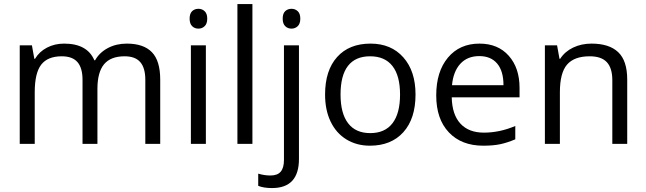

<svg xmlns="http://www.w3.org/2000/svg" viewBox="-20 -726 3260 969"><path d="M713.4 0V-323.2Q713.4 -382.8 688 -412.4Q662.6 -441.9 608.9 -441.9Q538.6 -441.9 505.1 -401.6Q471.7 -361.3 471.7 -277.3V0H396.5V-323.2Q396.5 -382.8 371.1 -412.4Q345.7 -441.9 291.5 -441.9Q220.7 -441.9 188 -399.7Q155.3 -357.4 155.3 -260.7V0H79.6V-497.1H141.1L153.3 -429.2H156.7Q178.2 -465.3 217 -485.6Q255.9 -505.9 303.7 -505.9Q420.4 -505.9 456.1 -421.9H460Q481.9 -460.9 524.2 -483.4Q566.4 -505.9 620.1 -505.9Q704.6 -505.9 746.6 -462.6Q788.6 -419.4 788.6 -324.2V0Z M1019 0H943.4V-497.1H1019ZM937 -631.8Q937 -657.7 949.7 -669.7Q962.4 -681.6 981.4 -681.6Q1000 -681.6 1012.9 -669.4Q1025.9 -657.2 1025.9 -631.8Q1025.9 -606.4 1012.9 -594Q1000 -581.5 981.4 -581.5Q962.4 -581.5 949.7 -594Q937 -606.4 937 -631.8Z M1253.9 0H1178.2V-705.6H1253.9Z M1353 223.1Q1310.1 223.1 1283.2 211.9V150.4Q1314.5 159.7 1344.7 159.7Q1380.4 159.7 1396.7 140.4Q1413.1 121.1 1413.1 81.5V-497.1H1488.8V76.2Q1488.8 223.1 1353 223.1ZM1406.7 -631.8Q1406.7 -657.7 1419.4 -669.7Q1432.1 -681.6 1451.2 -681.6Q1469.7 -681.6 1482.7 -669.4Q1495.6 -657.2 1495.6 -631.8Q1495.6 -606.4 1482.7 -594Q1469.7 -581.5 1451.2 -581.5Q1432.1 -581.5 1419.4 -594Q1406.7 -606.4 1406.7 -631.8Z M2077.1 -249Q2077.1 -127.4 2015.9 -59.1Q1954.6 9.3 1846.7 9.3Q1780.3 9.3 1728.5 -22.2Q1676.8 -53.7 1648.7 -112.1Q1620.6 -170.4 1620.6 -249Q1620.6 -370.6 1681.4 -438.2Q1742.2 -505.9 1850.1 -505.9Q1954.1 -505.9 2015.6 -436.5Q2077.1 -367.2 2077.1 -249ZM1698.7 -249Q1698.7 -153.8 1736.8 -104Q1774.9 -54.2 1848.6 -54.2Q1922.4 -54.2 1960.7 -103.8Q1999 -153.3 1999 -249Q1999 -343.8 1960.7 -392.8Q1922.4 -441.9 1847.7 -441.9Q1773.9 -441.9 1736.3 -393.6Q1698.7 -345.2 1698.7 -249Z M2418.9 9.3Q2309.1 9.3 2245.4 -57.9Q2181.6 -125 2181.6 -244.6Q2181.6 -364.7 2240.7 -435.3Q2299.8 -505.9 2399.9 -505.9Q2493.2 -505.9 2547.6 -444.6Q2602.1 -383.3 2602.1 -282.7V-234.9H2259.8Q2261.7 -147.5 2303.7 -102.1Q2345.7 -56.6 2421.9 -56.6Q2502 -56.6 2580.6 -90.3V-22.9Q2540.5 -5.9 2505.1 1.7Q2469.7 9.3 2418.9 9.3ZM2398.9 -442.9Q2338.9 -442.9 2303.2 -404.1Q2267.6 -365.2 2261.2 -295.9H2521Q2521 -367.2 2489.3 -405Q2457.5 -442.9 2398.9 -442.9Z M3070.3 0V-321.3Q3070.3 -382.3 3042.7 -412.1Q3015.1 -441.9 2956.1 -441.9Q2877.9 -441.9 2841.8 -399.9Q2805.7 -357.9 2805.7 -260.7V0H2730V-497.1H2791.5L2803.7 -429.2H2807.1Q2830.6 -465.8 2872.3 -485.8Q2914.1 -505.9 2965.3 -505.9Q3054.7 -505.9 3100.1 -462.6Q3145.5 -419.4 3145.5 -324.2V0Z"/></svg>

Font: Bpm'online Open Sans
Style: Regular
Weight: 400
Foundry: Ascender Corporation
Version: Version 1.10